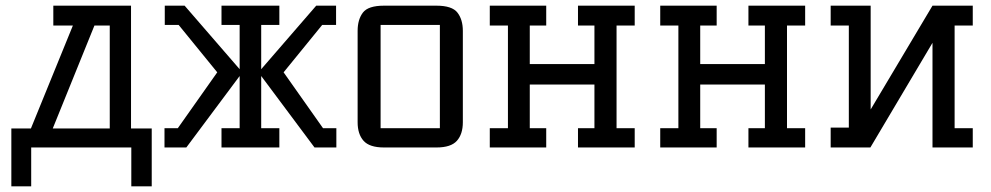

<svg xmlns="http://www.w3.org/2000/svg" viewBox="-20 -520 3495 677"><path d="M443 137V0H90V137H20V-67H89L237 -430H168V-500H442V-67H515V137ZM367 -430H313L166 -67H367Z M1166 -68V0H1089L901 -252V-68H965V0H761V-68H825V-252L637 0H560V-68H607L746 -265L610 -432H561V-500H631L825 -276V-432H761V-500H965V-432H901V-276L1095 -500H1165V-432H1116L980 -265L1119 -68Z M1334 0Q1283 0 1262 -23.5Q1241 -47 1241 -89V-411Q1241 -451 1259.5 -475.5Q1278 -500 1334 -500H1519Q1574 -500 1593 -475.5Q1612 -451 1612 -411V-89Q1612 -47 1591 -23.5Q1570 0 1519 0ZM1322 -68H1531V-432H1322Z M2018 -68H2076V-222H1848V-68H1906V0H1707V-68H1771V-430H1707V-500H1906V-430H1848V-294H2076V-430H2018V-500H2218V-430H2154V-68H2218V0H2018Z M2619 -68H2677V-222H2449V-68H2507V0H2308V-68H2372V-430H2308V-500H2507V-430H2449V-294H2677V-430H2619V-500H2819V-430H2755V-68H2819V0H2619Z M3346 -68H3410V0H3268V-369L3049 0H2909V-70H2973V-430H2909V-500H3050V-134L3268 -500H3410V-430H3346Z"/></svg>

Font: Kelly Slab
Style: Regular
Weight: 400
Designer: Denis Masharov
Foundry: Denis Masharov
Version: Version 1.001